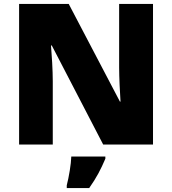

<svg xmlns="http://www.w3.org/2000/svg" viewBox="-20 -734 874 975"><path d="M757 0V-714H585V-391C585 -342 589 -264 592 -218H589L329 -714H77V0H248V-322C248 -375 243 -457 239 -503H243L504 0ZM515 72V61H342C341 99 330 165 319 207V221H433C471 167 492 126 515 72Z"/></svg>

Font: Noto Sans Lao UI Blk
Style: Regular
Weight: 900
Designer: Monotype Design Team
Foundry: Monotype Imaging Inc.
Version: Version 2.000